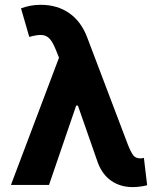

<svg xmlns="http://www.w3.org/2000/svg" viewBox="-20 -757 647 786"><path d="M522.9 9Q473.4 8.8 436.8 -16Q400.1 -40.8 381.2 -89.1L289.1 -352.9L229.1 -502.1L208.8 -552.7Q196.7 -583.2 183.7 -597.8Q170.8 -612.3 151.5 -613.7Q132.1 -615 99.8 -605.9L66 -722.9Q84.4 -729.7 104.2 -733.5Q123.9 -737.3 146.9 -737.3Q214.6 -737.3 263.6 -703.1Q312.5 -668.9 336.9 -603.9L503.1 -166Q515.2 -135.1 525 -121.9Q534.8 -108.8 554.3 -108.6Q562.8 -109 569.1 -110.5L582.4 1.2Q572.5 4.3 555.2 6.6Q538 9 522.9 9ZM24.8 0 241.2 -572.9 335.7 -324.6H291.8L180.7 0Z"/></svg>

Font: Inter V
Style: 
Weight: 400
Designer: Rasmus Andersson
Foundry: rsms
Version: Version 4.000;git-a3f224843